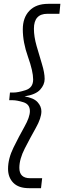

<svg xmlns="http://www.w3.org/2000/svg" viewBox="-20 -770 335 1002"><path d="M108 -267Q156 -259 176 -237Q196 -215 196 -189Q196 -154 167 -102.5Q138 -51 109.5 4.5Q81 60 81 106Q81 160 137 160H200L194 212H131Q77 212 49.5 184Q22 156 22 111Q22 58 50.5 0Q79 -58 107.5 -108.5Q136 -159 136 -190Q136 -226 102 -236.5Q68 -247 46 -247H28L32 -287H50Q74 -287 113.5 -299.5Q153 -312 153 -355Q153 -398 126 -473.5Q99 -549 99 -617Q99 -678 133.5 -714Q168 -750 232 -750H295L290 -698H227Q157 -698 157 -620Q157 -579 171 -530Q185 -481 199 -435.5Q213 -390 213 -358Q213 -328 189.5 -302Q166 -276 108 -267Z"/></svg>

Font: Zilla Slab Regular
Style: Italic
Weight: 400
Italic angle: -6°
Designer: Typotheque.com
Foundry: Typotheque type foundry
Version: Version 1.1; 2017; ttfautohint (v1.6)